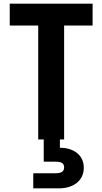

<svg xmlns="http://www.w3.org/2000/svg" viewBox="-20 -759 557 1045"><path d="M33 -739V-620H188V0H218V121H280C310 121 329 127 329 152C329 177 310 184 280 184H161V266H303C373 266 436 229 436 154C436 79 373 45 306 45V0H329V-620H484V-739Z"/></svg>

Font: Malmofest SemiBold
Style: Regular
Weight: 600
Designer: Jonny Pinhorn (Poppins), Kolossal
Version: Version 1.004;Glyphs 3.1.2 (3151)